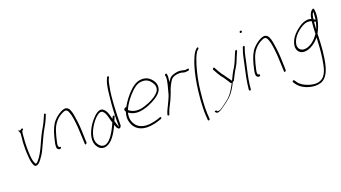

<svg xmlns="http://www.w3.org/2000/svg" viewBox="-73 -1444 4289 2413"><g transform="rotate(-20 2072.0 -237.5)"><path d="M139 -444C137 -408 132 -365 128 -323C125 -267 125 -199 130 -146C132 -100 138 -56 151 -25C160 -2 170 18 204 3C231 -8 258 -45 278 -77H279C292 -95 303 -114 314 -135C350 -206 384 -290 422 -362C454 -417 490 -480 511 -539L517 -553C519 -559 519 -561 518 -564C515 -573 505 -574 499 -568C497 -566 495 -562 493 -557L488 -544C484 -535 477 -522 470 -504C452 -461 424 -413 399 -370C340 -264 300 -129 223 -42C215 -33 203 -18 189 -18H187V-20C184 -23 179 -30 176 -39C152 -90 154 -172 152 -242C152 -295 155 -348 160 -398C162 -422 163 -439 167 -457L168 -463C174 -468 184 -472 185 -476C187 -485 183 -494 176 -494C172 -494 170 -493 167 -490H166C150 -479 140 -470 119 -490Z M508 -195C499 -155 493 -115 508 -100C516 -91 524 -87 531 -87H539C546 -87 553 -93 555 -100C557 -107 552 -113 545 -113H538L537 -114C517 -126 527 -164 534 -195L549 -258C555 -279 561 -301 569 -324C596 -408 654 -473 723 -504C747 -516 768 -526 787 -508C797 -499 803 -484 810 -465C817 -443 824 -417 828 -387C841 -301 844 -249 848 -139L852 -42C851 -22 877 -34 878 -49L875 -146C872 -258 868 -308 854 -395C846 -447 837 -503 808 -529C780 -552 753 -546 715 -528C678 -509 643 -482 614 -451C570 -404 544 -336 523 -258ZM723 -504Z M970 -134C947 -64 954 -11 976 28C995 62 1032 97 1092 83C1176 60 1232 -38 1276 -129L1281 -140L1285 -129C1291 -107 1307 -73 1328 -75C1343 -77 1355 -93 1355 -114C1356 -190 1356 -272 1362 -358C1368 -447 1374 -546 1397 -644C1401 -667 1406 -685 1412 -699L1423 -722C1427 -732 1425 -738 1418 -740C1411 -742 1403 -738 1399 -727L1389 -705C1382 -688 1375 -668 1370 -643C1365 -620 1360 -593 1356 -561C1343 -461 1334 -353 1331 -260L1330 -235C1329 -197 1328 -160 1329 -126V-93L1319 -121C1316 -129 1313 -137 1310 -146L1309 -147C1307 -159 1305 -171 1300 -180L1299 -182L1327 -250C1325 -249 1321 -247 1321 -246C1320 -249 1317 -250 1314 -251C1302 -253 1298 -245 1292 -231L1286 -217L1283 -230C1271 -280 1257 -334 1221 -362C1172 -406 1101 -339 1060 -290C1024 -247 990 -195 970 -134ZM981 -53C979 -107 1005 -166 1031 -210C1057 -254 1094 -302 1131 -329C1153 -346 1181 -358 1203 -341C1223 -325 1239 -289 1245 -261L1257 -215C1260 -203 1264 -188 1269 -179L1270 -177L1269 -175C1239 -106 1199 -27 1153 18V19C1120 50 1084 73 1040 52C1007 35 982 -8 981 -53ZM1131 -328V-329ZM1327 -250C1329 -251 1330 -252 1330 -252V-253C1330 -255 1331 -258 1331 -260Z M1470 -285C1460 -272 1467 -257 1475 -247L1476 -245L1474 -240C1457 -183 1458 -149 1470 -107C1494 -19 1571 45 1710 29C1752 24 1787 16 1816 6L1857 -8C1860 -10 1864 -13 1867 -18C1875 -27 1863 -35 1852 -32L1812 -18C1785 -9 1752 -2 1713 3C1633 13 1568 -10 1535 -48C1501 -86 1477 -142 1494 -217L1496 -226C1524 -206 1554 -190 1604 -187C1665 -183 1725 -203 1774 -223C1839 -250 1908 -287 1946 -342C1981 -399 1963 -452 1940 -486C1918 -516 1890 -544 1848 -555C1761 -576 1694 -533 1638 -479C1588 -432 1535 -362 1498 -295C1486 -300 1480 -297 1471 -285ZM1506 -256 1512 -267C1543 -339 1604 -414 1654 -462C1693 -499 1730 -528 1782 -533C1855 -541 1893 -505 1917 -469C1934 -444 1955 -400 1925 -352C1904 -322 1869 -297 1837 -279C1793 -254 1743 -234 1690 -220C1612 -200 1544 -222 1509 -254ZM1946 -342Z M1953 -30C1951 -22 1955 -16 1961 -16C1971 -16 1975 -20 1979 -29L1984 -47C2000 -97 2031 -145 2052 -193C2064 -225 2081 -257 2090 -286C2097 -308 2105 -332 2115 -351L2129 -379L2147 -410C2165 -442 2191 -458 2225 -464L2241 -467C2261 -471 2283 -470 2300 -467C2318 -464 2332 -454 2351 -457H2352C2361 -457 2375 -458 2381 -460H2389C2404 -463 2409 -490 2392 -486H2385C2376 -484 2366 -484 2357 -482H2356C2351 -482 2348 -483 2344 -484L2329 -488C2322 -490 2316 -491 2309 -492L2288 -495C2267 -498 2245 -492 2224 -489L2204 -483C2196 -480 2186 -478 2179 -474C2156 -463 2144 -448 2129 -425L2117 -406L2120 -427C2125 -462 2128 -491 2121 -514H2120C2117 -532 2090 -516 2094 -504H2095C2096 -496 2099 -492 2099 -479C2100 -451 2093 -418 2085 -384C2082 -370 2079 -357 2075 -346C2071 -327 2065 -312 2062 -297L2057 -279C2056 -273 2053 -256 2048 -252V-250V-249V-247C2033 -213 2019 -178 2002 -145C1987 -113 1968 -80 1959 -50ZM2050 -188Z M2446 -348C2422 -235 2406 -77 2403 20C2400 70 2401 109 2403 138C2404 167 2406 184 2407 192V206C2407 209 2408 211 2412 213C2423 219 2434 210 2434 197L2432 185C2432 176 2432 158 2429 130C2425 47 2432 -54 2444 -162C2454 -271 2479 -390 2511 -496C2531 -560 2544 -596 2569 -639C2576 -651 2582 -659 2590 -665L2600 -674C2602 -676 2605 -679 2606 -683C2608 -691 2604 -696 2596 -696C2592 -696 2589 -694 2587 -692L2576 -683C2554 -665 2535 -629 2519 -592C2489 -526 2465 -440 2446 -348Z M2522 131 2527 140C2535 155 2546 166 2572 159C2590 153 2616 138 2631 126C2676 95 2717 65 2758 27C2801 -14 2837 -77 2868 -139L2869 -138C2875 -143 2879 -147 2885 -139V-146V-149C2910 -198 2937 -254 2964 -295C2986 -331 3002 -367 3018 -411V-412L3038 -457L3049 -481C3052 -490 3049 -500 3043 -501C3036 -503 3027 -491 3025 -487L3014 -463C2991 -410 2972 -354 2944 -306C2915 -264 2887 -208 2862 -154C2853 -164 2849 -172 2840 -185C2834 -193 2826 -202 2819 -213L2797 -245C2790 -256 2780 -267 2770 -281C2752 -308 2736 -333 2722 -362L2711 -380C2706 -398 2679 -379 2687 -364L2698 -345C2713 -315 2729 -291 2747 -262L2775 -227C2783 -217 2790 -205 2797 -194C2804 -184 2810 -175 2816 -166C2829 -146 2830 -135 2848 -125L2847 -124C2826 -86 2809 -54 2785 -20C2755 24 2719 53 2682 80C2655 100 2628 122 2598 138C2588 141 2565 150 2556 140L2552 132C2542 122 2518 134 2526 147ZM2576 175H2577ZM2598 138V139ZM2747 -262 2748 -263ZM2816 -166 2817 -167ZM2839 -184 2840 -185ZM3049 -481Z M3161 -695C3159 -687 3166 -680 3174 -680C3182 -680 3188 -685 3190 -693C3192 -701 3186 -709 3178 -709C3170 -709 3163 -704 3161 -695ZM3096 -373C3091 -350 3086 -326 3080 -299C3074 -272 3068 -246 3062 -216L3043 -126C3035 -86 3025 -12 3022 19V30C3024 45 3048 42 3048 24L3049 14C3050 7 3051 -11 3054 -39C3065 -121 3086 -213 3106 -299C3112 -325 3116 -350 3122 -374C3129 -412 3139 -450 3151 -481L3158 -500C3160 -503 3159 -507 3158 -510C3152 -521 3138 -512 3133 -504L3127 -484C3115 -452 3103 -413 3096 -373ZM3122 -371Z M3172 -195C3163 -155 3157 -115 3172 -100C3180 -91 3188 -87 3195 -87H3203C3210 -87 3217 -93 3219 -100C3221 -107 3216 -113 3209 -113H3202L3201 -114C3181 -126 3191 -164 3198 -195L3213 -258C3219 -279 3225 -301 3233 -324C3260 -408 3318 -473 3387 -504C3411 -516 3432 -526 3451 -508C3461 -499 3467 -484 3474 -465C3481 -443 3488 -417 3492 -387C3505 -301 3508 -249 3512 -139L3516 -42C3515 -22 3541 -34 3542 -49L3539 -146C3536 -258 3532 -308 3518 -395C3510 -447 3501 -503 3472 -529C3444 -552 3417 -546 3379 -528C3342 -509 3307 -482 3278 -451C3234 -404 3208 -336 3187 -258ZM3387 -504Z M3574 117C3573 121 3574 123 3576 125V126L3597 157C3639 214 3718 257 3819 264C3942 268 3992 201 4027 86C4062 -48 4069 -190 4073 -307V-322C4073 -327 4073 -333 4074 -341V-344C4100 -387 4123 -449 4135 -508C4143 -544 4145 -580 4144 -604C4143 -629 4141 -661 4126 -657C4090 -641 4069 -592 4064 -543L4058 -545C3991 -567 3916 -521 3869 -483C3830 -451 3791 -412 3769 -364C3744 -309 3744 -264 3762 -231C3782 -197 3822 -174 3889 -192C3944 -207 3999 -246 4037 -291L4047 -302L4046 -289C4043 -211 4036 -107 4023 -23C4006 84 3986 200 3895 230C3846 249 3790 237 3748 223C3696 206 3646 178 3620 139L3598 108C3596 106 3593 104 3590 104C3584 104 3576 110 3574 117ZM3776 -301C3782 -347 3803 -384 3829 -414C3860 -451 3901 -484 3945 -506C3987 -528 4025 -528 4060 -515L4059 -512C4054 -466 4049 -398 4049 -349L4048 -347L4035 -330C3999 -279 3947 -237 3890 -220H3889C3817 -202 3778 -240 3776 -290ZM4097 -578C4099 -588 4103 -598 4108 -606L4117 -619L4118 -605C4118 -580 4115 -551 4111 -516L4103 -521C4097 -526 4095 -529 4088 -531L4089 -535C4091 -550 4093 -565 4097 -578ZM4084 -499C4088 -494 4096 -492 4106 -495L4105 -489C4101 -471 4096 -452 4089 -432L4078 -397L4079 -431C4080 -452 4081 -472 4083 -489Z"/></g></svg>

Font: Stray Cat
Style: LtObl
Weight: 300
Version: Version 1.0